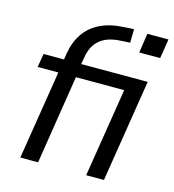

<svg xmlns="http://www.w3.org/2000/svg" viewBox="-106 -798 805 887"><g transform="rotate(15 296.5 -354.5)"><path d="M72 0 140 -425H41L52 -490H164L147 -474L154 -518Q163 -575 191 -616Q219 -657 266 -680Q313 -703 379 -706L426 -709L425 -644L376 -641Q338 -639 309 -626Q280 -613 261.5 -587Q243 -561 237 -519L230 -480L222 -490H550L472 0H387L455 -425H224L157 0ZM477 -611 491 -704H592L577 -611Z"/></g></svg>

Font: Nunito Sans 10pt
Style: Italic
Weight: 400
Italic angle: -9°
Designer: Vernon Adams
Foundry: Vernon Adams
Version: Version 3.101;gftools[0.9.27]